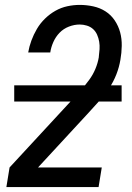

<svg xmlns="http://www.w3.org/2000/svg" viewBox="-20 -763 540 783"><path d="M6 0 19 -80 275 -357Q293 -376 310.5 -396Q328 -416 343.5 -437Q359 -458 369 -482Q379 -506 383 -530Q383 -531 383 -531Q383 -531 383 -532Q385 -547 386 -562.5Q387 -578 384.5 -593Q382 -608 376 -621.5Q370 -635 359.5 -644.5Q349 -654 334.5 -658.5Q320 -663 305 -663Q283 -663 261 -654.5Q239 -646 223 -629.5Q207 -613 197.5 -591.5Q188 -570 185 -549H95Q99 -573 108 -597.5Q117 -622 130.5 -645Q144 -668 163.5 -687Q183 -706 206 -719Q229 -732 254.5 -737.5Q280 -743 305 -743Q333 -743 360.5 -737Q388 -731 410.5 -716.5Q433 -702 448 -679.5Q463 -657 470 -631Q477 -605 476.5 -576Q476 -547 471 -519Q466 -489 454.5 -459.5Q443 -430 425 -403Q407 -376 385 -351.5Q363 -327 341 -303L135 -80H395L382 0ZM38 -349V-415H476V-349Z"/></svg>

Font: Iosevka SS04 Medium Oblique
Style: Regular
Weight: 500
Italic angle: -9°
Monospace: yes
Designer: Belleve Invis
Foundry: Belleve Invis
Version: Version 19.0.0; ttfautohint (v1.8.4)